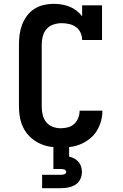

<svg xmlns="http://www.w3.org/2000/svg" viewBox="-20 -763 640 1003"><path d="M297 8Q269 8 240 3Q211 -2 185 -14.5Q159 -27 137.5 -47.5Q116 -68 103 -93.5Q90 -119 84.5 -147.5Q79 -176 79 -205V-530Q79 -556 82.5 -582.5Q86 -609 95.5 -634Q105 -659 121 -680.5Q137 -702 159.5 -716.5Q182 -731 208 -737Q234 -743 261 -743Q282 -743 302.5 -739.5Q323 -736 342.5 -728.5Q362 -721 379 -708Q396 -695 409 -678V-735H513V-554H409Q409 -574 401 -592Q393 -610 377 -621.5Q361 -633 341.5 -637.5Q322 -642 302 -642Q281 -642 259.5 -635Q238 -628 223.5 -611.5Q209 -595 203.5 -573.5Q198 -552 198 -530V-205Q198 -184 203 -163Q208 -142 221.5 -125Q235 -108 255.5 -100.5Q276 -93 297 -93Q317 -93 335.5 -98Q354 -103 368 -116Q382 -129 389 -147.5Q396 -166 396 -185Q396 -185 396 -185Q396 -185 396 -185H515Q515 -185 515 -184.5Q515 -184 515 -184Q515 -157 507.5 -130Q500 -103 486 -80Q472 -57 450.5 -39.5Q429 -22 404 -11Q379 0 352 4Q325 8 297 8ZM200 220V150H300Q304 150 308 149.5Q312 149 316 147.5Q320 146 323 142.5Q326 139 326 135Q326 131 323 127.5Q320 124 316 122.5Q312 121 308 120.5Q304 120 300 120H259V0H341V55Q355 58 368 65Q381 72 390 82.5Q399 93 403.5 107Q408 121 408 135Q408 155 399.5 173Q391 191 374.5 201.5Q358 212 338.5 216Q319 220 300 220Z"/></svg>

Font: Iosevka Slab Extended
Style: Bold
Weight: 700
Width: 7
Monospace: yes
Designer: Belleve Invis
Foundry: Belleve Invis
Version: Version 11.1.0; ttfautohint (v1.8.3)